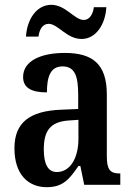

<svg xmlns="http://www.w3.org/2000/svg" viewBox="-20 -768 551 798"><path d="M319 -606C379 -606 418 -667 422 -738H370C367 -711 353 -685 328 -685C290 -685 253 -748 193 -748C131 -748 92 -686 88 -616H140C143 -643 156 -669 182 -669C221 -669 257 -606 319 -606ZM174 10C242 10 268 -23 306 -78H314L330 0H480V-47H477C438 -47 424 -63 424 -118V-375C424 -502 365 -548 249 -548C150 -548 76 -515 76 -448C76 -404 109 -384 175 -384C175 -450 190 -492 240 -492C293 -492 305 -448 305 -373V-315L234 -312C104 -307 40 -259 40 -152C40 -41 99 10 174 10ZM216 -53C179 -53 162 -87 162 -147C162 -222 187 -261 263 -267L306 -270V-191C306 -110 271 -53 216 -53Z"/></svg>

Font: Noto Serif Devanagari Condensed SemiBold
Style: Regular
Weight: 600
Width: 3
Designer: Universal Thirst, Indian Type Foundry and the Monotype Design Team
Foundry: Monotype Imaging Inc.
Version: Version 2.004